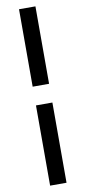

<svg xmlns="http://www.w3.org/2000/svg" viewBox="-120 -895 544 1221"><g transform="rotate(-10 152.0 -284.5)"><path d="M99 -854H205V-354H99ZM99 -233H205V285H99Z"/></g></svg>

Font: Merged Yaku Han JP ExtraBold
Style: Regular
Weight: 800
Designer: Ryoko NISHIZUKA 西塚涼子 (kana, bopomofo & ideographs); Paul D. Hunt (Latin, Greek & Cyrillic); Sandoll Communications 산돌커뮤니
Foundry: Adobe
Version: Version 2.004